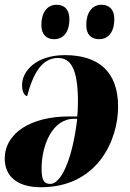

<svg xmlns="http://www.w3.org/2000/svg" viewBox="-27 -778 545 808"><path d="M391 -613C421 -613 454 -634 454 -698C454 -739 432 -758 400 -758C360 -758 336 -724 336 -673C336 -632 357 -613 391 -613ZM202 -613C232 -613 265 -634 265 -698C265 -739 243 -758 211 -758C171 -758 147 -724 147 -673C147 -632 169 -613 202 -613ZM246 -546C124 -546 66 -478 66 -421C66 -389 76 -377 87 -373C112 -468 149 -534 217 -534C270 -534 301 -490 301 -350C301 -341 300 -300 298 -288H263C106 -288 -7 -220 -7 -110C-7 -35 47 10 145 10C384 10 470 -189 470 -329C470 -480 384 -546 246 -546ZM284 -278H298C277 -100 228 -4 185 -4C157 -4 148 -21 148 -69C148 -166 193 -278 284 -278Z"/></svg>

Font: Noto Serif Display Condensed Black
Style: Italic
Weight: 900
Width: 3
Italic angle: -12°
Designer: Monotype Design Team
Foundry: Monotype Imaging Inc.
Version: Version 2.009